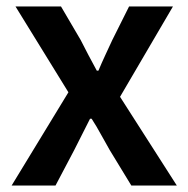

<svg xmlns="http://www.w3.org/2000/svg" viewBox="-20 -575 584 595"><path d="M16 0 192 -289 28 -555H169L230 -451Q242 -427 254.5 -403.5Q267 -380 280 -356H285Q295 -380 306 -403.5Q317 -427 328 -451L380 -555H516L352 -275L528 0H387L320 -110Q306 -134 292.5 -159Q279 -184 264 -207H259Q247 -184 235 -159.5Q223 -135 210 -110L152 0Z"/></svg>

Font: Noto Sans TC Thin SemiBold
Style: Regular
Weight: 600
Version: Version 2.004-H2;hotconv 1.0.118;makeotfexe 2.5.65603